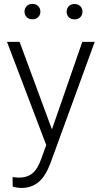

<svg xmlns="http://www.w3.org/2000/svg" viewBox="-20 -741 515 975"><path d="M243.7 -84 397.9 -528.3H460.9L235.4 89.8L223.6 117.2Q180.2 213.4 89.4 213.4Q68.4 213.4 44.4 206.5L43.9 158.2L74.2 161.1Q117.2 161.1 143.8 139.9Q170.4 118.7 189 66.9L214.8 -4.4L15.6 -528.3H79.6ZM104.5 -681.6Q104.5 -698.2 115.2 -709.7Q126 -721.2 144.5 -721.2Q163.1 -721.2 174.1 -709.7Q185.1 -698.2 185.1 -681.6Q185.1 -665.5 174.1 -654.3Q163.1 -643.1 144.5 -643.1Q126 -643.1 115.2 -654.3Q104.5 -665.5 104.5 -681.6ZM318.4 -681.2Q318.4 -697.8 329.1 -709.2Q339.8 -720.7 358.4 -720.7Q377 -720.7 387.9 -709.2Q398.9 -697.8 398.9 -681.2Q398.9 -665 387.9 -653.8Q377 -642.6 358.4 -642.6Q339.8 -642.6 329.1 -653.8Q318.4 -665 318.4 -681.2Z"/></svg>

Font: Roboto-Light
Style: Regular
Weight: 300
Designer: Google
Version: Version 2.137; 2017